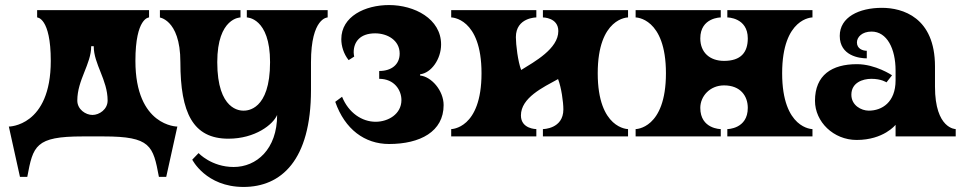

<svg xmlns="http://www.w3.org/2000/svg" viewBox="-20 -540 3818 760"><path d="M59 160H88C111 37 120 0 307 0H390C577 0 586 37 609 160H638L682 -39C682 -39 516 -39 516 -299C516 -471 570 -471 570 -471V-500H127V-471C127 -471 181 -471 181 -299C181 -39 15 -39 15 -39ZM286 -142C286 -224 341 -286 341 -357H351C351 -286 406 -224 406 -142C406 -107 373 -85 346 -85C319 -85 286 -107 286 -142Z M613 -471C603 -471 694 -470 694 -294C694 -93 744 9 884 9C990 9 1061 -47 1077 -85C1077 51 995 121 905 121C817 121 766 66 766 66L741 92C741 92 795 200 944 200C1092 200 1211 96 1211 -184V-294C1211 -471 1277 -471 1277 -471V-500H957V-471C957 -471 1049 -471 1049 -294C1049 -102 957 -102 944 -102C932 -102 840 -102 840 -294C840 -471 932 -471 932 -471V-500H613Z M1382 -316C1381 -322 1380 -327 1380 -333C1380 -374 1405 -408 1465 -408C1513 -408 1562 -381 1562 -328C1562 -284 1529 -259 1481 -259V-228C1541 -228 1569 -183 1569 -144C1569 -88 1516 -58 1467 -58C1413 -58 1360 -93 1334 -157L1307 -137C1345 -28 1424 30 1520 30C1643 30 1736 -19 1736 -124C1736 -182 1687 -237 1643 -241V-246C1687 -251 1726 -306 1726 -364C1726 -466 1620 -520 1520 -520C1425 -520 1331 -475 1331 -385C1331 -358 1340 -327 1360 -302Z M2466 -500H2129V-471C2129 -471 2190 -471 2190 -417C2190 -347 2096 -296 2043 -263C2030 -296 2022 -364 2022 -393C2022 -471 2103 -471 2103 -471V-500H1766V-471C1766 -471 1886 -471 1886 -250C1886 -29 1766 -29 1766 -29V0H2103V-29C2103 -29 2042 -29 2042 -83C2042 -153 2129 -194 2189 -227C2202 -194 2210 -136 2210 -107C2210 -29 2129 -29 2129 -29V0H2466V-29C2466 -29 2346 -29 2346 -250C2346 -471 2466 -471 2466 -471Z M2833 0V-29C2833 -29 2752 -29 2752 -113C2752 -159 2790 -202 2846 -202C2912 -202 2940 -159 2940 -113C2940 -29 2859 -29 2859 -29V0H3196V-29C3196 -29 3076 -29 3076 -250C3076 -471 3196 -471 3196 -471V-500H2859V-471C2859 -471 2940 -471 2940 -388C2940 -332 2912 -299 2846 -299C2790 -299 2752 -332 2752 -388C2752 -471 2833 -471 2833 -471V-500H2496V-471C2496 -471 2616 -471 2616 -250C2616 -29 2496 -29 2496 -29V0Z M3681 -197V-277C3681 -472 3552 -509 3471 -509C3380 -509 3304 -472 3304 -398C3304 -319 3382 -309 3411 -309V-339C3395 -339 3372 -347 3372 -372C3372 -393 3392 -415 3430 -415C3491 -415 3525 -347 3525 -261V-222C3525 -135 3471 -102 3419 -102C3389 -102 3350 -123 3350 -165C3350 -213 3395 -228 3429 -228C3469 -228 3489 -214 3489 -214L3511 -242C3511 -242 3446 -286 3372 -286C3273 -286 3206 -243 3206 -141C3206 -58 3279 14 3371 14C3478 14 3525 -46 3525 -46V0H3763V-29C3763 -29 3681 -29 3681 -197Z"/></svg>

Font: Ouroboros
Style: Regular
Weight: 400
Designer: Ariel Martín Pérez
Foundry: Velvetyne Type Foundry
Version: Version 2.001;hotconv 1.0.109;makeotfexe 2.5.65596